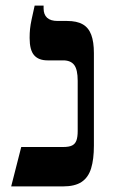

<svg xmlns="http://www.w3.org/2000/svg" viewBox="-20 -667 415 687"><path d="M20 0 56 -141H206Q227 -141 238 -146.5Q249 -152 253.5 -164.5Q258 -177 258 -198V-378Q258 -418 245.5 -434.5Q233 -451 206 -451H150Q118 -451 102 -469.5Q86 -488 86 -531Q86 -549 87.5 -563.5Q89 -578 93 -597Q97 -616 104 -647H136V-637Q136 -615 148.5 -603.5Q161 -592 186 -592H220Q255 -592 276 -580Q297 -568 306.5 -542.5Q316 -517 316 -477V-146Q316 -97 306 -64.5Q296 -32 272 -16Q248 0 205 0Z"/></svg>

Font: Noto Serif Hebrew SemiBold
Style: Regular
Weight: 600
Version: Version 2.003